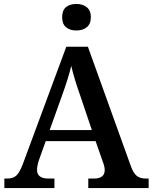

<svg xmlns="http://www.w3.org/2000/svg" viewBox="-20 -950 771 970"><path d="M2 -48H17Q46 -48 62.5 -63Q79 -78 96 -123L315 -714H424L641 -111Q654 -75 671 -61.5Q688 -48 715 -48H731V0H426V-48H458Q481 -48 495 -58.5Q509 -69 509 -91Q509 -108 500 -131L463 -237H211L177 -142Q167 -110 167 -92Q167 -70 181.5 -59Q196 -48 222 -48H255V0H2ZM444 -293 387 -462Q355 -552 340 -617Q325 -555 294 -469L231 -293ZM294 -863Q294 -898 313.5 -914Q333 -930 366 -930Q398 -930 418.5 -913.5Q439 -897 439 -863Q439 -829 418.5 -812.5Q398 -796 366 -796Q333 -796 313.5 -812.5Q294 -829 294 -863Z"/></svg>

Font: Noto Serif SemiBold
Style: Regular
Weight: 600
Designer: Monotype Design Team
Foundry: Monotype Imaging Inc.
Version: Version 1.001